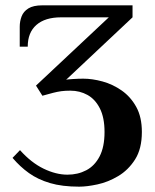

<svg xmlns="http://www.w3.org/2000/svg" viewBox="-20 -680 583 720"><path d="M277 20Q213 20 167.5 6.5Q122 -7 88.5 -31Q55 -55 27 -88L55 -117Q97 -70 143.5 -47.5Q190 -25 233 -25Q272 -25 303.5 -41.5Q335 -58 353.5 -93.5Q372 -129 372 -185Q372 -239 354.5 -273.5Q337 -308 308 -324Q279 -340 244 -340Q224 -340 209.5 -338Q195 -336 179.5 -332Q164 -328 139 -321L115 -359L388 -615H209Q149 -615 116.5 -586.5Q84 -558 84 -505H54V-580Q54 -600 61 -618.5Q68 -637 86.5 -648.5Q105 -660 139 -660H477V-615L228 -381Q229 -382 251.5 -383.5Q274 -385 292 -385Q326 -385 364.5 -374.5Q403 -364 436.5 -340.5Q470 -317 491 -279Q512 -241 512 -185Q512 -122 486.5 -82Q461 -42 423 -19.5Q385 3 345.5 11.5Q306 20 277 20Z"/></svg>

Font: El Messiri
Style: Regular
Weight: 400
Designer: Mohamed Gaber
Foundry: Kief Type Foundry
Version: Version 2.020